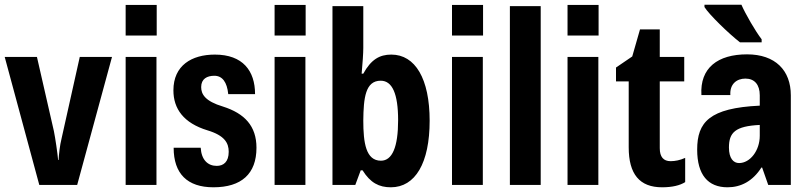

<svg xmlns="http://www.w3.org/2000/svg" viewBox="-20 -786 3433 816"><path d="M147 0H308L456 -544H319L242 -199C234 -168 230 -126 229 -106H227C225 -131 215 -200 209 -229L137 -544H0Z M514 -635H646V-765H514ZM514 0H645V-544H514Z M887 10C1006 10 1070 -47 1070 -158C1070 -251 1019 -304 928 -333C851 -356 835 -386 835 -416C835 -451 860 -464 891 -464C925 -464 945 -437 950 -386H1064C1064 -485 1012 -554 893 -554C795 -554 717 -508 717 -402C717 -324 760 -263 862 -232C935 -210 952 -178 952 -141C952 -98 930 -81 901 -81C863 -81 836 -107 833 -158H718C718 -48 776 10 887 10Z M1147 -635H1279V-765H1147ZM1147 0H1278V-544H1147Z M1641 10C1745 10 1806 -93 1806 -273C1806 -451 1745 -554 1643 -554C1593 -554 1557 -533 1524 -473H1517C1521 -518 1524 -559 1524 -582V-760H1393V0H1490L1513 -62H1521C1554 -9 1591 10 1641 10ZM1599 -103C1535 -103 1524 -179 1524 -274C1525 -370 1533 -443 1598 -443C1647 -443 1672 -388 1672 -275C1672 -161 1647 -103 1599 -103Z M1901 -635H2033V-765H1901ZM1901 0H2032V-544H1901Z M2147 0H2278V-760H2147Z M2392 -635H2524V-765H2392ZM2392 0H2523V-544H2392Z M2794 10C2837 10 2870 2 2892 -12V-115C2870 -105 2849 -101 2830 -101C2800 -101 2784 -119 2784 -156V-440H2888V-544H2784V-661H2700L2667 -546L2598 -499V-440H2652V-160C2652 -46 2698 10 2794 10Z M3125 -606H3217V-619C3190 -654 3148 -727 3131 -766H2974V-756C2993 -725 3076 -644 3125 -606ZM3072 10C3129 10 3179 -16 3216 -74H3219L3245 0H3341V-381C3341 -487 3275 -555 3155 -555C3031 -555 2954 -498 2961 -382H3084C3081 -429 3111 -452 3148 -452C3187 -452 3209 -426 3209 -381V-337C2995 -327 2943 -267 2943 -150C2943 -43 2989 10 3072 10ZM3121 -93C3097 -93 3078 -113 3078 -159C3078 -223 3105 -250 3209 -255V-209C3209 -146 3168 -93 3121 -93Z"/></svg>

Font: Kathrein 77 Bold Condensed
Style: Regular
Weight: 700
Width: 3
Designer: Lazydogs Typefoundry, based on Open Sans by Ascender Corporation
Foundry: Lazydogs Typefoundry
Version: Version 1.003;PS 001.003;hotconv 1.0.88;makeotf.lib2.5.64775